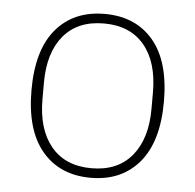

<svg xmlns="http://www.w3.org/2000/svg" viewBox="-44 -564 632 621"><g transform="rotate(5 272.0 -254.0)"><path d="M272 12Q172 12 114.5 -56Q57 -124 57 -254Q57 -385 114.5 -452.5Q172 -520 272 -520Q372 -520 429.5 -452.5Q487 -385 487 -254Q487 -124 429.5 -56Q372 12 272 12ZM272 -19Q357 -19 403 -74.5Q449 -130 449 -227V-281Q449 -379 403 -434Q357 -489 272 -489Q187 -489 141 -434Q95 -379 95 -281V-227Q95 -130 141 -74.5Q187 -19 272 -19Z"/></g></svg>

Font: IBM Plex Sans Devanagari ExtraLight
Style: Regular
Weight: 200
Designer: Mike Abbink, Paul van der Laan, Pieter van Rosmalen, Erin McLaughlin
Foundry: Bold Monday
Version: Version 1.1